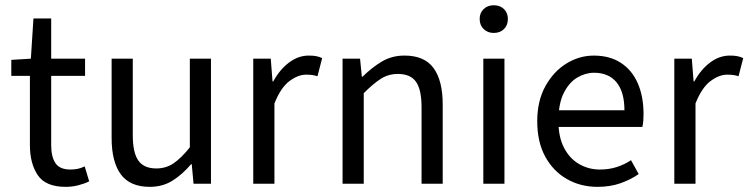

<svg xmlns="http://www.w3.org/2000/svg" viewBox="-20 -714 2908 746"><path d="M235.2 12Q157.5 12 126.9 -33.2Q96.2 -78.5 96.2 -150.5V-419.3H23.9V-481.4L99.9 -486L110 -642.3H178.9V-486H310.5V-419.3H178.9V-149Q178.9 -104.8 195.5 -80Q212.2 -55.3 253.7 -55.3Q267.1 -55.3 280.9 -57.8Q294.7 -60.4 309 -67.6L326.5 -9.4Q307.5 0 283.8 6Q260.1 12 235.2 12Z M562 12Q485.3 12 449.5 -36.5Q413.7 -85 413.7 -178V-486H495.9V-188.7Q495.9 -120.8 517.5 -90.2Q539.2 -59.5 587.3 -59.5Q624.4 -59.5 653.7 -79Q683 -98.5 717.6 -141.5V-486H799.7V0H732L725 -75.9H722.3Q688.8 -36.3 650.4 -12.2Q612 12 562 12Z M964 0V-486.1H1032L1038.9 -397.6H1041.6Q1067.1 -444.1 1103.1 -471.1Q1139.1 -498.1 1179.9 -498.1Q1195.9 -498.1 1208.2 -495.9Q1220.5 -493.7 1231.7 -488.1L1213.6 -417.9Q1203.2 -420.9 1193.8 -422.4Q1184.3 -423.9 1169.2 -423.9Q1138.4 -423.9 1104.8 -399.1Q1071.2 -374.3 1046.3 -312.1V0Z M1311 0V-486.1H1379L1385.9 -416H1388.6Q1423.7 -450.7 1462.8 -474.4Q1502 -498.1 1551.7 -498.1Q1629 -498.1 1664.6 -449.5Q1700.1 -401 1700.1 -308V0H1617.9V-297.4Q1617.9 -365.6 1596.4 -396.1Q1574.9 -426.7 1526.2 -426.7Q1488.9 -426.7 1459.6 -407.8Q1430.3 -389 1393.3 -352V0Z M1857.9 0V-486H1940V0ZM1898.5 -586Q1874.8 -586 1859.3 -601Q1843.7 -616 1843.7 -640.4Q1843.7 -664.2 1859.3 -678.9Q1874.8 -693.6 1898.5 -693.6Q1922.8 -693.6 1938.1 -678.9Q1953.3 -664.2 1953.3 -640.4Q1953.3 -616 1938.1 -601Q1922.8 -586 1898.5 -586Z M2301.4 12Q2235.8 12 2182.7 -18.3Q2129.5 -48.6 2098.4 -105.5Q2067.4 -162.5 2067.4 -242.9Q2067.4 -322.1 2099.1 -379.2Q2130.7 -436.4 2180.8 -467.2Q2230.8 -498 2286.9 -498Q2349.3 -498 2392.5 -469.7Q2435.8 -441.5 2458.1 -390.3Q2480.4 -339.2 2480.4 -270Q2480.4 -257.5 2479.5 -245.2Q2478.6 -232.9 2475.9 -220.8H2126.3V-285.6H2406.2Q2406.2 -356.4 2375.7 -393.9Q2345.1 -431.3 2288.1 -431.3Q2254.7 -431.3 2223 -412.7Q2191.3 -394 2170.5 -352.8Q2149.7 -311.5 2149.7 -243.7Q2149.7 -181.8 2171.4 -139.9Q2193.2 -98 2230.1 -76.6Q2266.9 -55.3 2310.7 -55.3Q2346.2 -55.3 2376.4 -65Q2406.7 -74.8 2431.7 -91.6L2461.6 -37.7Q2430.3 -16 2390.7 -2Q2351.1 12 2301.4 12Z M2600 0V-486.1H2668L2674.9 -397.6H2677.6Q2703.1 -444.1 2739.1 -471.1Q2775.1 -498.1 2815.9 -498.1Q2831.9 -498.1 2844.2 -495.9Q2856.5 -493.7 2867.7 -488.1L2849.6 -417.9Q2839.2 -420.9 2829.8 -422.4Q2820.3 -423.9 2805.2 -423.9Q2774.4 -423.9 2740.8 -399.1Q2707.2 -374.3 2682.3 -312.1V0Z"/></svg>

Font: Source Sans 3 Variable
Style: Regular
Weight: 200
Designer: Paul D. Hunt
Foundry: Adobe Systems Incorporated
Version: Version 3.026